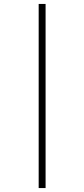

<svg xmlns="http://www.w3.org/2000/svg" viewBox="-20 -731 426 973"><path d="M176 222V-711H211V222Z"/></svg>

Font: Ysabeau Office ExtraLight
Style: Regular
Weight: 250
Designer: Christian Thalmann (Catharsis Fonts)
Version: Version 2.001;gftools[0.9.30]; featfreeze: tnum,lnum,ss02